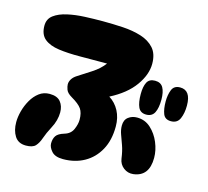

<svg xmlns="http://www.w3.org/2000/svg" viewBox="-101 -814 1011 931"><g transform="rotate(15 404.5 -349.0)"><path d="M290 -1Q250 -1 232.5 -21Q215 -41 215 -60Q215 -83 225 -98Q235 -113 265 -122Q296 -131 307.5 -157.5Q319 -184 319 -206Q319 -241 305.5 -260.5Q292 -280 254 -302Q230 -316 224.5 -332Q219 -348 219 -358Q219 -371 227 -384Q235 -397 251 -407Q279 -425 317 -449.5Q355 -474 377 -504Q305 -504 243 -503.5Q181 -503 134.5 -509.5Q88 -516 62 -537.5Q36 -559 36 -603Q36 -637 61.5 -656Q87 -675 127.5 -684Q168 -693 214.5 -695Q261 -697 304 -697Q355 -697 405.5 -694Q456 -691 497.5 -678Q539 -665 564 -637Q589 -609 589 -559Q589 -505 549 -449Q509 -393 429 -352Q461 -332 479 -298Q497 -264 497 -220Q497 -151 470 -102Q443 -53 396.5 -27Q350 -1 290 -1ZM99 -18Q61 -18 43 -46Q25 -74 25 -116Q25 -142 33 -172Q41 -202 56.5 -229Q72 -256 94.5 -273Q117 -290 147 -290Q185 -290 202 -269Q219 -248 219 -216Q219 -197 213.5 -176Q208 -155 197 -135Q179 -101 170 -74.5Q161 -48 147 -33Q133 -18 99 -18ZM638 -19Q611 -16 589.5 -32.5Q568 -49 564 -77Q559 -114 549.5 -140.5Q540 -167 532 -189Q524 -211 524 -232Q524 -261 542.5 -275Q561 -289 586 -289Q626 -289 655 -262.5Q684 -236 700 -197.5Q716 -159 716 -121Q716 -28 638 -19ZM748 -314Q718 -314 708.5 -338.5Q699 -363 699 -401Q699 -433 709 -458.5Q719 -484 750 -484Q804 -484 804 -407Q804 -369 792 -341.5Q780 -314 748 -314ZM624 -314Q595 -314 584 -337.5Q573 -361 573 -404Q573 -441 584 -462.5Q595 -484 624 -484Q653 -484 665 -462.5Q677 -441 677 -403Q677 -361 665 -337.5Q653 -314 624 -314Z"/></g></svg>

Font: Cherry Bomb One
Style: Regular
Weight: 400
Designer: satsuyako
Foundry: satsuyako
Version: Version 4.100; ttfautohint (v1.8.3)